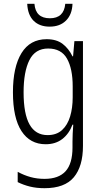

<svg xmlns="http://www.w3.org/2000/svg" viewBox="-20 -748 529 1009"><path d="M225 -542Q277 -542 309 -517.5Q341 -493 361 -452H364L371 -532H416V19Q416 126 368 183.5Q320 241 214 241Q172 241 137.5 232.5Q103 224 73 209V155Q106 173 140.5 182.5Q175 192 214 192Q288 192 324.5 152Q361 112 361 27V-4Q361 -24 362 -46Q363 -68 365 -93H361Q343 -45 307.5 -17.5Q272 10 220 10Q138 10 93 -59Q48 -128 48 -263Q48 -396 93 -469Q138 -542 225 -542ZM233 -493Q165 -493 134.5 -432Q104 -371 104 -263Q104 -149 135.5 -93.5Q167 -38 230 -38Q277 -38 306 -64.5Q335 -91 348.5 -136Q362 -181 362 -237V-294Q362 -387 332 -440Q302 -493 233 -493ZM361 -728Q359 -672 327 -640Q295 -608 241 -608Q188 -608 157 -638.5Q126 -669 123 -728H161Q167 -652 242 -652Q316 -652 323 -728Z"/></svg>

Font: Noto Sans Sinhala Condensed Light
Style: Regular
Weight: 300
Width: 3
Designer: Jelle Bosma - Monotype Design Team
Foundry: Monotype Imaging Inc.
Version: Version 2.006; ttfautohint (v1.8.4.7-5d5b)